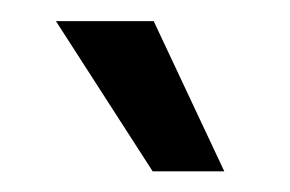

<svg xmlns="http://www.w3.org/2000/svg" viewBox="-20 -748 281 186"><path d="M127.9 -582 34.2 -727.5H128.9L197.3 -582Z"/></svg>

Font: Inter Khmer Looped
Style: Regular
Weight: 400
Designer: Rasmus Andersson, Sovichet Tep
Foundry: Anagata Design
Version: Version 1.000